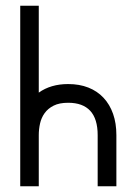

<svg xmlns="http://www.w3.org/2000/svg" viewBox="-20 -647 435 667"><path d="M114.7 -627V-325.2Q156.2 -355 216.8 -355Q255.9 -355 286.9 -342.8Q317.9 -330.6 339.6 -307.4Q361.3 -284.2 372.8 -251.5Q384.3 -218.8 384.3 -177.7V0H319.3V-177.7Q319.3 -233.9 293.5 -262Q267.6 -290 216.8 -290Q186 -290 166.3 -280Q146.5 -270 135 -253.9Q123.5 -237.8 119.1 -217.8Q114.7 -197.8 114.7 -177.7V0H50.3V-627Z"/></svg>

Font: Fibel Vienna LRS
Style: Regular
Weight: 400
Designer: Peter Wiegel
Foundry: Peter Wioegel
Version: Version 000.000